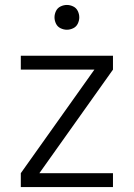

<svg xmlns="http://www.w3.org/2000/svg" viewBox="-20 -755 540 775"><path d="M64 0V-56L361 -474H64V-530H436V-474L139 -56H436V0ZM250 -635Q237 -635 224.5 -641Q212 -647 206 -659.5Q200 -672 200 -685Q200 -698 206 -710.5Q212 -723 224.5 -729Q237 -735 250 -735Q263 -735 275.5 -729Q288 -723 294 -710.5Q300 -698 300 -685Q300 -672 294 -659.5Q288 -647 275.5 -641Q263 -635 250 -635Z"/></svg>

Font: Iosevka SS01 Light
Style: Regular
Weight: 300
Monospace: yes
Designer: Belleve Invis
Foundry: Belleve Invis
Version: 2.3.3; ttfautohint (v1.8.3)